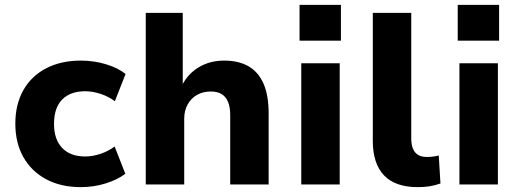

<svg xmlns="http://www.w3.org/2000/svg" viewBox="-20 -758 2134 789"><path d="M312 11Q230 11 169.5 -21.5Q109 -54 76 -112.5Q43 -171 43 -250Q43 -329 76 -387.5Q109 -446 170 -477.5Q231 -509 312 -509Q366 -509 415.5 -494Q465 -479 496 -454L452 -342Q427 -361 394 -372Q361 -383 330 -383Q269 -383 235.5 -349Q202 -315 202 -249Q202 -185 235.5 -150Q269 -115 330 -115Q361 -115 393.5 -126Q426 -137 451 -156L495 -44Q464 -20 415 -4.5Q366 11 312 11Z M579 0V-705H731V-407H728Q752 -455 797.5 -482Q843 -509 901 -509Q961 -509 1001.5 -485.5Q1042 -462 1063 -414Q1084 -366 1084 -291V0H926V-285Q926 -318 917 -339.5Q908 -361 890.5 -371.5Q873 -382 846 -382Q814 -382 789.5 -368Q765 -354 751 -328.5Q737 -303 737 -270V0Z M1211 -591V-738H1381V-591ZM1218 0V-498H1376V0Z M1697 11Q1604 11 1558 -37.5Q1512 -86 1512 -179V-705H1670V-188Q1670 -164 1677 -147Q1684 -130 1698 -121.5Q1712 -113 1733 -113Q1747 -113 1759 -114.5Q1771 -116 1783 -119L1790 -4Q1767 4 1745.5 7.5Q1724 11 1697 11Z M1861 -591V-738H2031V-591ZM1868 0V-498H2026V0Z"/></svg>

Font: Nunito Sans 9pt ExtraBold
Style: Regular
Weight: 800
Version: Version 3.101;gftools[0.9.27]